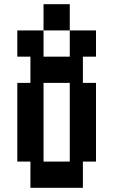

<svg xmlns="http://www.w3.org/2000/svg" viewBox="-20 -1020 540 915"><path d="M187.5 -1000H312.5V-875H437.5V-750H375V-625H437.5V-250H375V-125H125V-250H62.5V-625H125V-750H62.5V-875H187.5V-750H312.5V-875H187.5ZM312.5 -625H187.5V-250H312.5Z"/></svg>

Font: Amiga Topaz Unicode Rus
Style: Regular
Weight: 400
Designer: dMG of Trueschool and Divine Stylers
Foundry: dMG of Trueschool and Divine Stylers
Version: Version 1.1